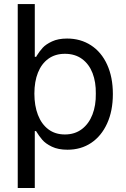

<svg xmlns="http://www.w3.org/2000/svg" viewBox="-20 -727 619 946"><path d="M151.4 -707V-406.2L128.9 -270.5L151.4 -99.6V199.2H67.4V-707ZM160.2 -451.2Q174.8 -474.6 190.4 -491.7Q206.1 -508.8 236.3 -522.9Q266.6 -537.1 310.5 -537.1Q377 -537.1 428.2 -503.9Q479.5 -470.7 507.8 -408.7Q536.1 -346.7 536.1 -263.7Q536.1 -180.7 507.8 -118.7Q479.5 -56.6 429.2 -22.9Q378.9 10.7 312.5 10.7Q266.6 10.7 235.4 -4.4Q204.1 -19.5 188 -38.6Q171.9 -57.6 158.2 -80.1V-81.1H117.2V-447.3H158.2Q159.2 -448.2 159.7 -449.2Q160.2 -450.2 160.2 -451.2ZM299.8 -461.9Q252 -461.9 218.3 -437.5Q184.6 -413.1 167 -369.1Q149.4 -325.2 149.4 -265.6Q149.4 -206.1 167 -160.6Q184.6 -115.2 218.3 -89.8Q252 -64.5 299.8 -64.5Q348.6 -64.5 383.3 -90.8Q418 -117.2 435.5 -162.6Q453.1 -208 452.1 -265.6Q453.1 -322.3 436 -366.7Q418.9 -411.1 384.3 -436.5Q349.6 -461.9 299.8 -461.9Z"/></svg>

Font: Pretendard GOV Variable
Style: Regular
Weight: 400
Designer: Base glyphs from Inter by Rasmus Andersson; Hangul glyphs from Noto Sans CJK(Source Han Sans) by Jang Soo-young and Kang
Foundry: Kil Hyung-jin
Version: Version 1.307;Glyphs 3.2 (3192)